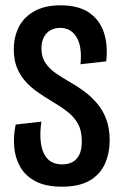

<svg xmlns="http://www.w3.org/2000/svg" viewBox="-20 -691 460 723"><path d="M213 12Q153 12 114.5 -8Q76 -28 56.5 -62Q37 -96 33.5 -137.5Q30 -179 39 -222L136 -233Q129 -189 134 -152Q139 -115 158.5 -93.5Q178 -72 215 -72Q235 -72 251.5 -80Q268 -88 278 -107Q288 -126 288 -158Q288 -199 273.5 -225Q259 -251 233 -271Q207 -291 173 -311Q146 -327 120.5 -345Q95 -363 75 -385.5Q55 -408 43.5 -437Q32 -466 32 -505Q32 -553 51.5 -590.5Q71 -628 110.5 -649.5Q150 -671 208 -671Q274 -671 314 -644.5Q354 -618 370.5 -570.5Q387 -523 380 -460L283 -449Q286 -477 283.5 -501.5Q281 -526 271.5 -545Q262 -564 246 -575Q230 -586 207 -586Q185 -586 169 -576.5Q153 -567 144.5 -549.5Q136 -532 136 -509Q136 -476 151.5 -453.5Q167 -431 190.5 -415Q214 -399 238 -385Q267 -369 294.5 -349Q322 -329 344.5 -303Q367 -277 380 -242.5Q393 -208 393 -163Q393 -115 375.5 -75Q358 -35 318.5 -11.5Q279 12 213 12Z"/></svg>

Font: Bricolage Grotesque 48pt Condensed Medium
Style: Regular
Weight: 500
Width: 3
Designer: Mathieu Triay
Foundry: Atelier Triay
Version: Version 1.001;gftools[0.9.33.dev8+g029e19f]